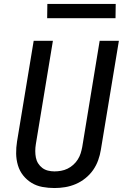

<svg xmlns="http://www.w3.org/2000/svg" viewBox="-20 -941 640 969"><path d="M255 8Q224 8 194 2.5Q164 -3 139.5 -18Q115 -33 97 -55.5Q79 -78 70.5 -106.5Q62 -135 61.5 -165.5Q61 -196 66 -227L150 -735H247L161 -214Q158 -196 158 -179Q158 -162 161 -146Q164 -130 172.5 -116.5Q181 -103 193.5 -93.5Q206 -84 222 -80Q238 -76 255 -76Q271 -76 288 -79Q305 -82 320.5 -89.5Q336 -97 349.5 -109Q363 -121 372.5 -136Q382 -151 387 -167Q392 -183 395 -199L483 -735H580L489 -185Q485 -159 475.5 -132.5Q466 -106 450 -83Q434 -60 411 -41.5Q388 -23 362 -12Q336 -1 309 3.5Q282 8 255 8ZM218 -849 219 -921H564L563 -849Z"/></svg>

Font: Iosevka Aile Medium
Style: Italic
Weight: 500
Italic angle: -9°
Designer: Belleve Invis
Foundry: Belleve Invis
Version: Version 31.1.0; ttfautohint (v1.8.4)